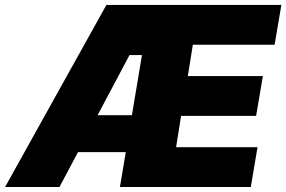

<svg xmlns="http://www.w3.org/2000/svg" viewBox="-43 -747 1144 767"><path d="M-22.7 0 382.1 -727.3H1081L1054 -568.2H727.3L707.4 -443.2H1007.1L980.1 -284.1H680.4L660.5 -159.1H985.8L958.8 0H436.1L459.5 -139.2H268.5L194.6 0ZM346.9 -286.9H484L524.1 -527H474.4Z"/></svg>

Font: Inter P Black
Style: Italic
Weight: 900
Italic angle: -9.40001°
Designer: Rasmus Andersson
Foundry: rsms
Version: Version 3.018;git-588b23468